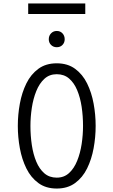

<svg xmlns="http://www.w3.org/2000/svg" viewBox="-20 -1078 656 1110"><path d="M308 12Q245 12 201.8 -19.8Q158.5 -51.5 132.5 -104.2Q106.5 -157 94.8 -221Q83 -285 83 -350Q83 -415 94.8 -479Q106.5 -543 132.5 -595.8Q158.5 -648.5 201.8 -680.2Q245 -712 308 -712Q371 -712 414.2 -680.2Q457.5 -648.5 483.5 -595.8Q509.5 -543 521.2 -479Q533 -415 533 -350Q533 -285 521.2 -221Q509.5 -157 483.5 -104.2Q457.5 -51.5 414.2 -19.8Q371 12 308 12ZM308 -51Q350.5 -51 379.5 -77.8Q408.5 -104.5 426.2 -148.5Q444 -192.5 452 -245.2Q460 -298 460 -350Q460 -407 452 -460.5Q444 -514 426.2 -556.5Q408.5 -599 379.5 -624Q350.5 -649 308 -649Q265.5 -649 236.5 -622.2Q207.5 -595.5 189.8 -551.5Q172 -507.5 164 -454.8Q156 -402 156 -350Q156 -293 164 -239.5Q172 -186 189.8 -143.5Q207.5 -101 236.5 -76Q265.5 -51 308 -51ZM308 -805Q288.5 -805 275.2 -818.2Q262 -831.5 262 -851Q262 -871.5 275.2 -885.2Q288.5 -899 308 -899Q328.5 -899 341.2 -885.2Q354 -871.5 354 -851Q354 -831.5 341.2 -818.2Q328.5 -805 308 -805ZM143 -997V-1058H473V-997Z"/></svg>

Font: Overpass Mono Light
Style: Regular
Weight: 300
Monospace: yes
Designer: Delve Withrington, Dave Bailey
Foundry: Delve Fonts LLC
Version: Version 4.000